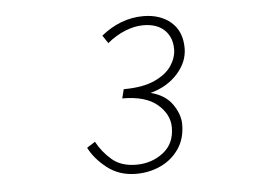

<svg xmlns="http://www.w3.org/2000/svg" viewBox="-39 -859 677 508"><g transform="rotate(-5 300.0 -605.0)"><path d="M304 -398Q259 -398 227 -423Q195 -448 180 -478L202 -492Q217 -464 241.5 -443Q266 -422 306 -422Q347 -422 377.5 -445.5Q408 -469 408 -512Q408 -547 377 -573.5Q346 -600 284 -600L290 -624Q341 -624 372.5 -638.5Q404 -653 418 -674.5Q432 -696 432 -718Q432 -750 412 -769Q392 -788 356 -788Q333 -788 308 -778Q283 -768 260 -749L246 -770Q272 -791 300 -801.5Q328 -812 358 -812Q403 -812 431.5 -787.5Q460 -763 460 -718Q460 -682 432.5 -651Q405 -620 360 -608Q399 -598 417.5 -571Q436 -544 436 -518Q436 -480 417.5 -453Q399 -426 369 -412Q339 -398 304 -398Z"/></g></svg>

Font: SourceCodeVF
Style: Italic
Weight: 200
Italic angle: -11°
Monospace: yes
Designer: Paul D. Hunt, Teo Tuominen
Foundry: Adobe
Version: Version 1.026;hotconv 1.1.0;makeotfexe 2.6.0